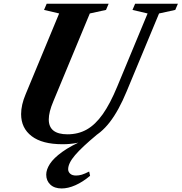

<svg xmlns="http://www.w3.org/2000/svg" viewBox="-20 -782 998 1055"><path d="M319 253.5Q279 253.5 256.5 232.2Q234 211 234 177.5Q234 150 254.2 118.5Q274.5 87 321.8 52.8Q369 18.5 449.5 -16L512 -41.5Q430.5 26 392.5 70.5Q354.5 115 354.5 148Q354.5 162 365.5 172.2Q376.5 182.5 398 182.5Q413.5 182.5 429.5 177.8Q445.5 173 470 160.5L475 184Q434.5 218 394.2 235.8Q354 253.5 319 253.5ZM323.5 10.5Q212 10.5 154 -33.8Q96 -78 96 -155Q96 -205.5 121 -264.5L305 -708L222 -727.5L236.5 -761.5H577L562.5 -727.5L473.5 -708L273 -225Q260.5 -195.5 254.2 -170.8Q248 -146 248 -125.5Q248 -44 351 -44Q410 -44 457 -70.5Q504 -97 544.8 -154.8Q585.5 -212.5 624.5 -307L791 -708L708 -727.5L722.5 -761.5H957.5L943 -727.5L854 -708L676 -280Q632.5 -174.5 583.2 -110.8Q534 -47 471.2 -18.2Q408.5 10.5 323.5 10.5Z"/></svg>

Font: Libre Caslon Text
Style: Italic
Weight: 400
Italic angle: -22.583°
Designer: Pablo Impallari, Rodrigo Fuenzalida, Katja Schimmel
Foundry: Pablo Impallari, Rodrigo Fuenzalida
Version: Version 2.000